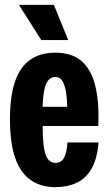

<svg xmlns="http://www.w3.org/2000/svg" viewBox="-20 -761 449 791"><path d="M208 10Q148 10 106 -19.5Q64 -49 42.5 -110.5Q21 -172 21 -269Q21 -363 41.5 -424Q62 -485 104 -514.5Q146 -544 208 -544Q277 -544 317 -508.5Q357 -473 373 -405.5Q389 -338 385 -242H156Q156 -183 161.5 -150Q167 -117 179 -103.5Q191 -90 208 -90Q232 -90 243.5 -110.5Q255 -131 258 -174H386Q380 -105 356.5 -65Q333 -25 295 -7.5Q257 10 208 10ZM155 -300 145 -321H265L257 -300Q257 -356 251 -387Q245 -418 234.5 -431Q224 -444 208 -444Q192 -444 180 -431.5Q168 -419 162 -388Q156 -357 155 -300ZM150 -596 58 -741H202L261 -596Z"/></svg>

Font: Mona Sans Condensed
Style: Bold
Weight: 700
Width: 3
Designer: Deni Anggara
Foundry: GitHub
Version: Version 2.000